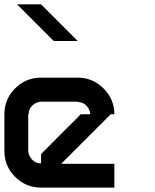

<svg xmlns="http://www.w3.org/2000/svg" viewBox="-20 -853 707 873"><path d="M258.3 -108.3H500V0H166.7Q97.5 0 48.8 -48.8Q0 -97.5 0 -166.7V-333.3Q0 -402.5 48.8 -451.2Q97.5 -500 166.7 -500H333.3Q401.7 -500 450.8 -450.8Q500 -401.7 500 -333.3H483.3L316.7 -166.7ZM166.7 -110V-152.5Q198.3 -185 258.3 -244.6Q318.3 -304.2 333.3 -319.2L346.7 -333.3H390.8Q389.2 -355 373.3 -372.1Q357.5 -389.2 333.3 -389.2V-390.8H166.7Q144.2 -389.2 127.1 -373.3Q110 -357.5 110 -333.3H108.3V-166.7Q110 -144.2 126.2 -127.1Q142.5 -110 166.7 -110ZM166.7 -833.3 333.3 -666.7H224.2L57.5 -833.3Z"/></svg>

Font: 0xA000-Squareish-Mono
Style: Squareish-Mono-Bold
Weight: 700
Version: Version 0.1